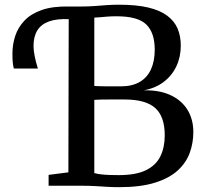

<svg xmlns="http://www.w3.org/2000/svg" viewBox="-20 -770 846 796"><path d="M474 6Q446.5 6 423.5 4.5Q400.5 3 374.8 1.5Q349 0 314.5 0H181.5V-45L263.5 -55.5L265 -743H317Q347 -743 373 -745Q399 -747 423.2 -748.8Q447.5 -750.5 473 -750.5Q545.5 -750.5 594.8 -738.8Q644 -727 673.8 -704.5Q703.5 -682 716.5 -651Q729.5 -620 729.5 -581Q729.5 -534 711.2 -495.2Q693 -456.5 658.8 -430.5Q624.5 -404.5 576.5 -395.5Q640 -397 686 -376Q732 -355 756.8 -315.5Q781.5 -276 781.5 -222.5Q781.5 -177 766.5 -136Q751.5 -95 716.5 -63Q681.5 -31 622 -12.5Q562.5 6 474 6ZM472.5 -44Q543 -44 584.8 -64.2Q626.5 -84.5 644.8 -121.8Q663 -159 663 -209Q663 -287 623.5 -322.2Q584 -357.5 497 -357.5Q484 -357.5 466.8 -357.5Q449.5 -357.5 431 -357.5Q412.5 -357.5 396.8 -357.2Q381 -357 371 -356V-52.5Q382.5 -49 400 -47Q417.5 -45 437 -44.5Q456.5 -44 472.5 -44ZM481 -412Q527.5 -412 558.8 -430Q590 -448 605.8 -482.2Q621.5 -516.5 621.5 -564Q621.5 -634 586.8 -668.2Q552 -702.5 463.5 -702.5Q443.5 -702.5 425.8 -701.2Q408 -700 394 -698.5Q380 -697 371 -697V-413.5Q381 -413 396 -412.5Q411 -412 426.8 -412Q442.5 -412 457 -412Q471.5 -412 481 -412ZM37.5 -486Q34.5 -495 33 -510.2Q31.5 -525.5 31.5 -547.5Q31.5 -585.5 43.2 -621.2Q55 -657 81.8 -685Q108.5 -713 154 -728.8Q199.5 -744.5 266.5 -743L275 -716.5L266.5 -690.5Q215.5 -693 182.8 -681Q150 -669 134.5 -643.5Q119 -618 119 -579Q119 -561.5 123.8 -537.2Q128.5 -513 137 -486Z"/></svg>

Font: Merriweather 36pt
Style: Regular
Weight: 400
Designer: Eben Sorkin
Foundry: Eben Sorkin
Version: Version 2.100